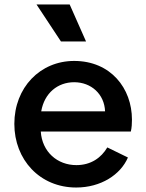

<svg xmlns="http://www.w3.org/2000/svg" viewBox="-20 -825 653 857"><path d="M320 12C430 12 518 -45 551 -122L459 -167C432 -121 386 -88 321 -88C236 -88 168 -147 162 -238H564C568 -254 569 -274 569 -291C569 -431 474 -553 311 -553C159 -553 44 -434 44 -272C44 -112 158 12 320 12ZM143 -805 252 -640H364L291 -805ZM164 -328C178 -410 238 -458 311 -458C387 -458 446 -405 449 -328Z"/></svg>

Font: Mluvka SemiBold
Style: Regular
Weight: 600
Designer: Modified by Jiří Krblich, Original typeface by Gumpita Rahayu
Foundry: Gumpita Rahayu & Jiří Krblich
Version: Version 2.000;Glyphs 3.1.1 (3134)